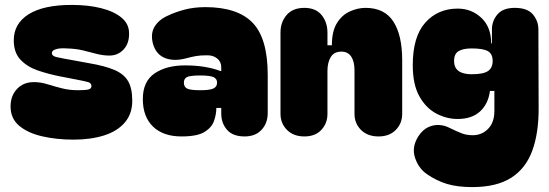

<svg xmlns="http://www.w3.org/2000/svg" viewBox="-20 -555 2235 781"><path d="M279 13Q210 13 151.5 -0.5Q93 -14 58 -43.5Q23 -73 23 -122Q23 -165 49 -193Q75 -221 118 -221Q145 -221 172.5 -212.5Q200 -204 231 -196Q262 -188 298 -188Q330 -188 341 -191.5Q352 -195 352 -205Q352 -217 338.5 -221Q325 -225 293 -231L221 -245Q176 -254 133.5 -268.5Q91 -283 63.5 -312Q36 -341 36 -391Q36 -459 96.5 -497Q157 -535 272 -535Q338 -535 390.5 -522Q443 -509 474 -483.5Q505 -458 505 -420Q506 -379 483 -354Q460 -329 425 -329Q400 -329 374.5 -335.5Q349 -342 319.5 -349.5Q290 -357 252 -358Q225 -360 208 -355Q191 -350 191 -339Q191 -327 211 -322.5Q231 -318 271 -311L342 -298Q407 -287 445.5 -270.5Q484 -254 501 -225Q518 -196 518 -145Q518 -92 487.5 -56.5Q457 -21 403 -4Q349 13 279 13Z M718 0Q644 0 602.5 -40Q561 -80 561 -152Q561 -224 609 -256.5Q657 -289 732 -289Q776 -289 812 -283Q848 -277 877 -266H880V-281Q880 -304 863 -317.5Q846 -331 820 -330Q795 -330 777.5 -327Q760 -324 734 -317Q686 -305 651 -319Q616 -333 603 -374Q591 -417 608.5 -446Q626 -475 662 -491Q693 -506 731.5 -516Q770 -526 815 -526Q946 -526 1007.5 -462.5Q1069 -399 1069 -250V-95Q1069 -54 1044 -27Q1019 0 975 0Q927 0 903.5 -27Q880 -54 880 -93V-116H860Q860 -90 850.5 -63Q841 -36 811.5 -18Q782 0 718 0ZM728 -219Q728 -202 740.5 -195Q753 -188 795 -188Q833 -188 848 -195Q863 -202 863 -219Q863 -235 848 -241.5Q833 -248 795 -248Q753 -248 740.5 -241.5Q728 -235 728 -219Z M1218 0Q1174 0 1147.5 -26.5Q1121 -53 1121 -92V-423Q1121 -465 1146 -494Q1171 -523 1218 -523Q1264 -523 1288 -494Q1312 -465 1312 -421V-371H1330Q1330 -428 1350.5 -461Q1371 -494 1403 -508.5Q1435 -523 1467 -523Q1544 -523 1580 -467.5Q1616 -412 1616 -310V-92Q1616 -53 1590 -26.5Q1564 0 1520 0Q1475 0 1448.5 -26.5Q1422 -53 1422 -92V-269Q1422 -305 1408.5 -325Q1395 -345 1369 -345Q1339 -345 1325.5 -323Q1312 -301 1312 -267V-92Q1312 -53 1287 -26.5Q1262 0 1218 0Z M1901 206Q1840 206 1797.5 193Q1755 180 1716 153Q1682 129 1668 86Q1654 43 1682 -1Q1700 -28 1722.5 -38Q1745 -48 1766.5 -46.5Q1788 -45 1804 -37Q1839 -20 1858.5 -12.5Q1878 -5 1903 -5Q1940 -5 1965.5 -31Q1991 -57 1991 -104V-185H1973Q1966 -132 1932.5 -101.5Q1899 -71 1841 -71Q1797 -71 1755 -93Q1713 -115 1686 -163Q1659 -211 1659 -290Q1659 -406 1710 -463Q1761 -520 1842 -520Q1898 -520 1938 -482.5Q1978 -445 1978 -378L1981 -379V-435Q1981 -470 2003.5 -496.5Q2026 -523 2074 -523Q2125 -523 2147.5 -496.5Q2170 -470 2170 -435L2171 -120Q2172 -16 2145.5 57Q2119 130 2059.5 168Q2000 206 1901 206ZM1827 -307Q1827 -253 1899 -253Q1946 -253 1965 -266Q1984 -279 1984 -307Q1984 -336 1964.5 -347Q1945 -358 1898 -358Q1864 -358 1845.5 -347Q1827 -336 1827 -307Z"/></svg>

Font: Bagel Fat One
Style: Regular
Weight: 400
Designer: Kyung-won Kim
Foundry: JAMO
Version: Version 1.000; ttfautohint (v1.8.4.7-5d5b);gftools[0.9.28]